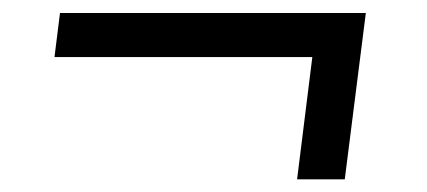

<svg xmlns="http://www.w3.org/2000/svg" viewBox="-20 -369 658 296"><path d="M72.5 -349H544L511.5 -92.5H438L461.5 -281H64Z"/></svg>

Font: Merriweather Text Regular
Style: Italic
Weight: 400
Italic angle: -7.8°
Designer: Eben Sorkin
Foundry: Eben Sorkin
Version: Version 2.100; ttfautohint (v1.7.19-72a1) -l 8 -r 50 -G 200 